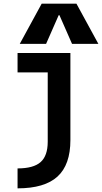

<svg xmlns="http://www.w3.org/2000/svg" viewBox="-20 -810 558 1050"><path d="M76 111Q163 111 202 76.5Q241 42 241 -35V-414H76V-520H365V-44Q365 91 294.5 155.5Q224 220 76 220ZM88 -570 208 -790H398L518 -570H374L305 -727H301L232 -570Z"/></svg>

Font: M PLUS Code Latin SemiBold
Style: Regular
Weight: 600
Designer: Coji Morishita
Foundry: UNDERFOREST DESIGN
Version: Version 1.002; ttfautohint (v1.8.3)